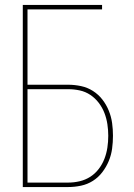

<svg xmlns="http://www.w3.org/2000/svg" viewBox="-20 -755 540 775"><path d="M72 0V-735H392V-717H91V-413H255Q281 -413 307 -407.5Q333 -402 355 -388Q377 -374 393 -353.5Q409 -333 419 -308.5Q429 -284 432.5 -258.5Q436 -233 436 -207Q436 -181 432.5 -155Q429 -129 419 -105Q409 -81 393 -60Q377 -39 355 -25Q333 -11 307 -5.5Q281 0 255 0ZM91 -18H255Q279 -18 302 -23.5Q325 -29 344.5 -41.5Q364 -54 378.5 -73Q393 -92 401.5 -114Q410 -136 413.5 -159.5Q417 -183 417 -207Q417 -230 413.5 -253.5Q410 -277 401.5 -299Q393 -321 378.5 -340Q364 -359 344.5 -372Q325 -385 302 -390Q279 -395 255 -395H91Z"/></svg>

Font: Zed Mono Thin
Style: Regular
Weight: 100
Monospace: yes
Designer: Belleve Invis
Foundry: Belleve Invis
Version: Version 1.0.0; ttfautohint (v1.8.4)